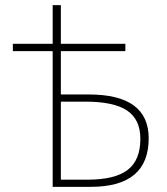

<svg xmlns="http://www.w3.org/2000/svg" viewBox="-20 -724 646 744"><path d="M184.1 0V-525.9H29.8V-554.2H184.1V-704.1H215.8V-554.2H465.8V-525.9H215.8V-357.9H324.2Q556.2 -357.9 556.2 -188Q556.2 0 332 0ZM215.8 -27.8H319.8Q424.8 -27.8 474.4 -65.4Q523.9 -103 523.9 -186Q523.9 -261.2 472.4 -295.7Q420.9 -330.1 312 -330.1H215.8Z"/></svg>

Font: Source Sans 3 ExtraLight
Style: Regular
Weight: 200
Designer: Paul D. Hunt
Foundry: Adobe
Version: Version 3.052;hotconv 1.1.0;makeotfexe 2.6.0